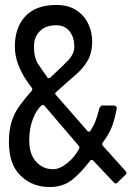

<svg xmlns="http://www.w3.org/2000/svg" viewBox="-20 -740 552 775"><path d="M180 15Q111 15 63.5 -30.5Q16 -76 16 -166Q16 -215 27 -249.5Q38 -284 59 -313Q80 -342 110 -376V-383Q99 -397 82 -423Q65 -449 52.5 -482.5Q40 -516 40 -552Q40 -630 83 -675Q126 -720 207 -720Q255 -720 287 -699.5Q319 -679 335.5 -645.5Q352 -612 352 -574Q352 -526 333.5 -494.5Q315 -463 281.5 -434.5Q248 -406 203 -365V-360L335 -209H343Q358 -232 365.5 -251.5Q373 -271 382 -306L390 -314H444L452 -306Q443 -257 431 -227Q419 -197 393 -162V-154L490 -46V-38L451 0H443L354 -94H346Q309 -45 272 -15Q235 15 180 15ZM173 -425H181Q222 -463 251 -492Q280 -521 280 -552Q280 -590 260.5 -614Q241 -638 207 -638Q164 -638 140.5 -614Q117 -590 117 -552Q117 -506 135.5 -479Q154 -452 173 -425ZM194 -57Q221 -57 251.5 -81.5Q282 -106 300 -141V-149L157 -316H149Q127 -297 112.5 -259Q98 -221 98 -173Q98 -118 125.5 -87.5Q153 -57 194 -57Z"/></svg>

Font: Hasubi Mono
Style: Regular
Weight: 400
Designer: Eli Heuer
Foundry: Eli Heuer
Version: Version 1.000